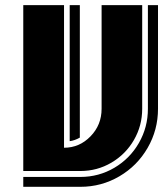

<svg xmlns="http://www.w3.org/2000/svg" viewBox="-20 -660 640 741"><path d="M249 -115.2V-640.1H288.1V-128.9Q268.6 -117.7 249 -115.2ZM589.8 -640.1V-240.2Q589.8 -158.7 549.8 -89.4Q509.8 -20 440.7 20.5Q371.6 61 290 61H69.8V22.9H290Q361.3 22.9 421.4 -12.5Q481.4 -47.9 516.1 -108.4Q550.8 -168.9 550.8 -240.2V-640.1ZM528.8 -240.2Q528.8 -174.8 496.8 -119.6Q464.8 -64.5 409.9 -32.2Q355 0 290 0H69.8V-640.1H227.1V-89.8Q286.6 -89.8 329.3 -133.8Q372.1 -177.7 372.1 -240.2V-640.1H528.8Z"/></svg>

Font: Laconic
Style: Shadow
Weight: 900
Width: 6
Designer: Robby Woodard
Version: Version 1.000